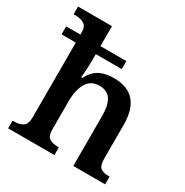

<svg xmlns="http://www.w3.org/2000/svg" viewBox="-174 -899 999 1039"><g transform="rotate(30 326.0 -380.0)"><path d="M19 -48H24Q63 -48 83.5 -62Q104 -76 104 -118V-585H15V-635H104V-648Q104 -686 82.5 -699Q61 -712 28 -712H17V-760H229V-635H391V-585H229V-544Q229 -517 226.5 -482.5Q224 -448 223 -437H230Q255 -485 291 -503.5Q327 -522 380 -522Q551 -522 551 -328V-119Q551 -76 567.5 -62Q584 -48 622 -48H625V0H426V-311Q426 -379 404 -413Q382 -447 332 -447Q279 -447 254 -404Q229 -361 229 -289V-114Q229 -74 248 -61Q267 -48 305 -48H308V0H19Z"/></g></svg>

Font: Noto Serif SemiBold
Style: Regular
Weight: 600
Designer: Monotype Design Team
Foundry: Monotype Imaging Inc.
Version: Version 1.001